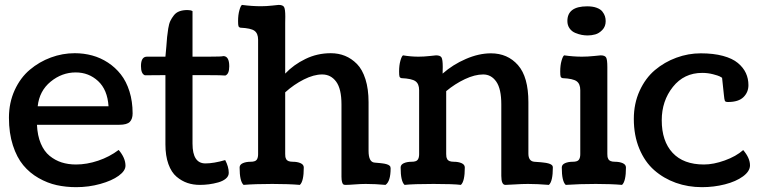

<svg xmlns="http://www.w3.org/2000/svg" viewBox="-20 -753 3107 786"><path d="M522.9 -288.6Q522.9 -266.1 511.5 -254.2Q500 -242.2 468.3 -242.2H131.3Q133.3 -197.8 147 -165.5Q160.6 -133.3 183.1 -115Q205.6 -96.7 232.4 -88.1Q259.3 -79.6 291 -79.6Q335.4 -79.6 381.8 -95.2Q428.2 -110.8 465.8 -139.2Q493.7 -106.4 493.7 -74.7Q493.7 -53.7 465.8 -33.4Q438 -13.2 390.6 0Q343.3 13.2 292 13.2Q250 13.2 212.2 4.9Q174.3 -3.4 137.9 -24.2Q101.6 -44.9 75.2 -76.7Q48.8 -108.4 32.7 -158.2Q16.6 -208 16.6 -271Q16.6 -332.5 40 -383.8Q63.5 -435.1 102.1 -467.5Q140.6 -500 188.2 -517.6Q235.8 -535.2 286.1 -535.2Q323.2 -535.2 357.4 -525.9Q391.6 -516.6 421.9 -496.8Q452.1 -477.1 474.6 -448.5Q497.1 -419.9 510 -378.9Q522.9 -337.9 522.9 -288.6ZM424.3 -317.9Q419.9 -385.7 381.6 -421.1Q343.3 -456.5 290 -456.5Q233.4 -456.5 187.3 -418.7Q141.1 -380.9 134.3 -317.9Z M901.9 -97.7Q916.5 -69.8 916.5 -45.4Q916.5 -31.7 904.5 -21.7Q892.6 -11.7 873.5 -6.3Q854.5 -1 835.4 1.5Q816.4 3.9 798.3 3.9Q771 3.9 747.6 -3.9Q724.1 -11.7 702.9 -29.5Q681.6 -47.4 669.4 -81.3Q657.2 -115.2 657.2 -162.1V-445.3H636.2Q578.6 -445.3 573.2 -444.8Q557.1 -450.7 557.1 -482.4Q557.1 -521 581.5 -521H657.2Q659.2 -536.6 660.9 -561.8Q662.6 -586.9 664.1 -601.6Q665.5 -616.2 668.7 -636.2Q671.9 -656.2 677.5 -667.7Q683.1 -679.2 691.9 -690.4Q700.7 -701.7 714.6 -706.8Q728.5 -711.9 747.6 -711.9Q760.7 -711.9 768.1 -707.5V-521H833Q891.1 -521 894 -523.4Q918.5 -523.4 918.5 -481.4Q918.5 -449.7 902.3 -443.8Q886.2 -445.3 839.4 -445.3H768.1V-165Q768.1 -84 820.8 -84Q855 -84 901.9 -97.7Z M1147.5 -658.2V-451.7Q1182.1 -488.3 1230.5 -511.7Q1278.8 -535.2 1334 -535.2Q1365.7 -535.2 1392.3 -524.4Q1418.9 -513.7 1441.2 -491.2Q1463.4 -468.8 1476.1 -428.7Q1488.8 -388.7 1488.8 -334.5V-135.7Q1488.8 -89.4 1513.2 -87.4Q1517.1 -86.9 1524.2 -86.4Q1531.2 -85.9 1535.4 -85.4Q1539.6 -85 1545.4 -84.2Q1551.3 -83.5 1554.7 -82.8Q1558.1 -82 1562.7 -80.8Q1567.4 -79.6 1569.8 -78.1Q1572.3 -76.7 1574.7 -74.7Q1577.1 -72.8 1578.1 -70.1Q1579.1 -67.4 1579.1 -64Q1579.1 -10.3 1558.1 3.9Q1516.6 0 1477.1 0Q1457 0 1432.1 2Q1407.2 3.9 1394.5 3.9Q1389.2 3.9 1386 2.2Q1382.8 0.5 1380.4 -7.3Q1377.9 -15.1 1377.9 -29.8V-325.7Q1377.9 -389.2 1356.2 -418.7Q1334.5 -448.2 1298.8 -448.2Q1264.6 -448.2 1223.9 -427.7Q1183.1 -407.2 1147.5 -375V-122.6Q1147.5 -115.2 1148.2 -111.1Q1148.9 -106.9 1151.6 -101.6Q1154.3 -96.2 1161.1 -93.5Q1168 -90.8 1178.7 -90.8Q1197.3 -90.8 1210.4 -85Q1223.6 -79.1 1223.6 -67.4Q1223.6 -10.3 1207.5 3.9Q1161.6 0 1094.7 0Q1023.9 0 977.1 3.9Q960.9 -10.7 960.9 -67.4Q960.9 -79.1 974.1 -85Q987.3 -90.8 1005.9 -90.8Q1024.9 -90.8 1030.8 -98.9Q1036.6 -106.9 1036.6 -121.6V-590.3Q1036.6 -616.2 1021.7 -627Q1006.8 -637.7 964.4 -639.6Q958 -641.1 956.3 -646Q954.6 -650.9 954.6 -667Q954.6 -691.9 960 -710.9Q965.3 -730 970.7 -732.9Q1011.2 -727.5 1048.3 -727.5Q1070.3 -727.5 1094.7 -730.2Q1119.1 -732.9 1120.6 -732.9Q1137.7 -732.9 1142.8 -724.4Q1147.9 -715.8 1147.9 -685.1Q1147.9 -681.6 1147.7 -672.6Q1147.5 -663.6 1147.5 -658.2Z M2227.1 3.9Q2179.7 0 2141.6 0Q2116.7 0 2087.4 2Q2058.1 3.9 2048.8 3.9Q2032.2 3.9 2032.2 -33.2V-325.7Q2032.2 -389.2 2011.7 -418.7Q1991.2 -448.2 1958 -448.2Q1923.8 -448.2 1883.1 -429Q1842.3 -409.7 1806.6 -379.9V-122.6Q1806.6 -115.2 1807.4 -111.1Q1808.1 -106.9 1810.8 -101.6Q1813.5 -96.2 1820.3 -93.5Q1827.1 -90.8 1837.9 -90.8Q1856.4 -90.8 1869.6 -85Q1882.8 -79.1 1882.8 -67.4Q1882.8 -10.3 1866.7 3.9Q1836.9 0 1754.9 0Q1672.9 0 1636.2 3.9Q1620.1 -10.7 1620.1 -67.4Q1620.1 -79.1 1633.3 -85Q1646.5 -90.8 1665 -90.8Q1684.1 -90.8 1689.9 -98.9Q1695.8 -106.9 1695.8 -121.6V-383.8Q1695.8 -409.7 1680.9 -420.4Q1666 -431.2 1623.5 -433.1Q1617.2 -434.6 1615.5 -439.5Q1613.8 -444.3 1613.8 -460.4Q1613.8 -485.4 1619.1 -504.4Q1624.5 -523.4 1629.9 -526.4Q1662.1 -521 1692.9 -521Q1714.8 -521 1739.3 -523.7Q1763.7 -526.4 1765.1 -526.4Q1782.2 -526.4 1787.4 -517.8Q1792.5 -509.3 1792.5 -478.5Q1792.5 -475.1 1792.2 -466.1Q1792 -457 1792 -451.7Q1834 -488.8 1887.2 -511.7Q1940.4 -534.7 1989.7 -534.7Q2058.1 -534.7 2100.6 -486.3Q2143.1 -438 2143.1 -334.5V-124.5Q2143.1 -92.8 2167.5 -90.8Q2172.4 -90.3 2180.4 -89.8Q2188.5 -89.4 2193.1 -88.9Q2197.8 -88.4 2204.6 -87.6Q2211.4 -86.9 2215.3 -86.2Q2219.2 -85.4 2224.4 -84.2Q2229.5 -83 2232.4 -81.5Q2235.4 -80.1 2238 -78.1Q2240.7 -76.2 2241.9 -73.5Q2243.2 -70.8 2243.2 -67.4Q2243.2 -10.7 2227.1 3.9Z M2385.7 -607.9Q2374 -607.9 2361.8 -610.1Q2349.6 -612.3 2335.2 -618.2Q2320.8 -624 2311.8 -636.7Q2302.7 -649.4 2302.7 -667Q2302.7 -727.1 2383.8 -727.1Q2406.7 -727.1 2422.6 -721.2Q2438.5 -715.3 2446 -705.6Q2453.6 -695.8 2456.5 -686.5Q2459.5 -677.2 2459.5 -666.5Q2459.5 -644.5 2445.8 -630.4Q2432.1 -616.2 2416.7 -612.1Q2401.4 -607.9 2385.7 -607.9ZM2466.3 -478.5V-122.6Q2466.3 -115.2 2467 -111.1Q2467.8 -106.9 2470.5 -101.6Q2473.1 -96.2 2480 -93.5Q2486.8 -90.8 2497.6 -90.8Q2516.1 -90.8 2529.3 -85Q2542.5 -79.1 2542.5 -67.4Q2542.5 -10.3 2526.4 3.9Q2482.4 0 2418.9 0Q2353 0 2295.9 3.9Q2279.8 -10.7 2279.8 -67.4Q2279.8 -79.1 2293 -85Q2306.2 -90.8 2324.7 -90.8Q2343.8 -90.8 2349.6 -98.9Q2355.5 -106.9 2355.5 -121.6V-383.8Q2355.5 -409.7 2340.6 -420.4Q2325.7 -431.2 2283.2 -433.1Q2276.9 -434.6 2275.1 -439.5Q2273.4 -444.3 2273.4 -460.4Q2273.4 -485.4 2278.8 -504.4Q2284.2 -523.4 2289.6 -526.4Q2327.1 -521 2362.3 -521Q2385.7 -521 2411.6 -523.7Q2437.5 -526.4 2439 -526.4Q2456.1 -526.4 2461.2 -517.8Q2466.3 -509.3 2466.3 -478.5Z M3043.9 -404.3Q3043.9 -375.5 3023.7 -355.5Q3003.4 -335.4 2960 -335.4Q2949.7 -335.4 2947.5 -340.1Q2945.3 -344.7 2943.4 -364.7L2936 -434.6Q2932.6 -437 2926.5 -440.2Q2920.4 -443.4 2899.2 -449Q2877.9 -454.6 2854.5 -454.6Q2780.3 -454.6 2734.6 -397.2Q2689 -339.8 2689 -260.7Q2689 -175.3 2733.4 -127.4Q2777.8 -79.6 2861.8 -79.6Q2900.9 -79.6 2947 -96.2Q2993.2 -112.8 3022.5 -138.7Q3050.3 -106 3050.3 -76.2Q3050.3 -51.8 3021.5 -30.8Q2992.7 -9.8 2947.5 1.7Q2902.3 13.2 2853.5 13.2Q2796.9 13.2 2746.8 -4.6Q2696.8 -22.5 2658.2 -56.4Q2619.6 -90.3 2597.2 -144.3Q2574.7 -198.2 2574.7 -266.1Q2574.7 -329.1 2598.4 -381.1Q2622.1 -433.1 2661.1 -466.1Q2700.2 -499 2748.8 -516.8Q2797.4 -534.7 2848.6 -534.7Q2900.9 -534.7 2939.7 -524.2Q2978.5 -513.7 3000.7 -495.1Q3022.9 -476.6 3033.4 -453.9Q3043.9 -431.2 3043.9 -404.3Z"/></svg>

Font: Coustard
Style: Regular
Weight: 400
Foundry: vernon adams
Version: Version 1.001